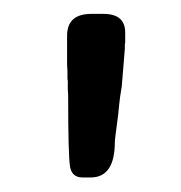

<svg xmlns="http://www.w3.org/2000/svg" viewBox="-20 -730 255 271"><path d="M108.9 -710.4H126Q156.7 -710.4 156.7 -684.1V-669.9L156.2 -667Q156.2 -664.1 156.2 -661.1L151.9 -608.4Q148.9 -590.8 148.2 -582Q147.5 -573.2 146.7 -567.4Q146 -561.5 145 -554.2Q144 -546.9 143.1 -539.6Q142.1 -532.2 142.1 -529.8Q142.1 -479.5 107.9 -479.5H96.7Q81.5 -479.5 78.9 -494.6Q76.2 -509.8 76.2 -595.2L75.7 -604Q75.7 -609.9 75.7 -615.7L75.2 -618.7V-629.9L74.7 -638.7V-679.7Q74.7 -710.4 108.9 -710.4Z"/></svg>

Font: Averia Sans Libre Light
Style: Regular
Weight: 300
Version: Version 1.002